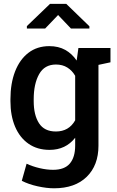

<svg xmlns="http://www.w3.org/2000/svg" viewBox="-20 -782 617 1015"><path d="M265.6 213.4Q226.6 213.4 179 202.9Q131.3 192.4 95.2 173.8L120.6 83.5Q151.9 98.1 189.5 106.9Q227.1 115.7 260.7 115.7Q321.3 115.7 349.4 82.3Q377.4 48.8 377.4 -12.2V-53.7Q327.1 10.3 242.2 10.3Q177.2 10.3 130.9 -22Q84.5 -54.2 59.8 -112.3Q35.2 -170.4 35.2 -247.1V-257.3Q35.2 -341.3 59.8 -404.5Q84.5 -467.8 130.4 -502.9Q176.3 -538.1 240.7 -538.1Q289.1 -538.1 324.7 -518.3Q360.4 -498.5 385.3 -461.9L394.5 -528.3H564V-452.6L500.5 -439V-11.7Q500.5 91.8 438.5 152.6Q376.5 213.4 265.6 213.4ZM275.4 -86.9Q344.2 -86.9 377.4 -146V-381.3Q361.3 -409.2 335.9 -425Q310.5 -440.9 275.9 -440.9Q215.3 -440.9 186.8 -389.9Q158.2 -338.9 158.2 -257.3V-247.1Q158.2 -173.8 186.3 -130.4Q214.4 -86.9 275.4 -86.9ZM122.1 -631.3V-644L244.6 -761.7H330.1L452.6 -643.1V-631.3H355L287.1 -702.6L218.8 -631.3Z"/></svg>

Font: Roboto Slab Medium
Style: Regular
Weight: 500
Designer: Google
Version: Version 2.001; ttfautohint (v1.8.3)